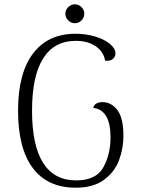

<svg xmlns="http://www.w3.org/2000/svg" viewBox="-20 -860 654 893"><path d="M64 -345Q64 -519 133.5 -611Q203 -703 331 -703Q380 -703 423 -690Q466 -677 491.5 -655.5Q517 -634 517 -612Q517 -595 504 -585Q491 -575 469 -578Q461 -621 424 -645.5Q387 -670 333 -670Q232 -670 180.5 -588Q129 -506 129 -345Q129 -184 180.5 -102.5Q232 -21 334 -21Q427 -21 460.5 -81.5Q494 -142 494 -221Q494 -349 414 -358Q416 -371 427.5 -378Q439 -385 456 -385Q498 -385 526 -348Q554 -311 554 -229Q554 -169 533.5 -114.5Q513 -60 463.5 -23.5Q414 13 332 13Q201 13 132.5 -78.5Q64 -170 64 -345ZM284 -796Q284 -814 297.5 -827Q311 -840 328 -840Q346 -840 359 -827Q372 -814 372 -796Q372 -778 359 -765Q346 -752 328 -752Q311 -752 297.5 -765Q284 -778 284 -796Z"/></svg>

Font: Arima Madurai Light
Style: Regular
Weight: 300
Designer: Joana Correia and Natanael Gama
Foundry: NDISCOVER
Version: Version 1.019